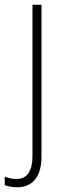

<svg xmlns="http://www.w3.org/2000/svg" viewBox="-54 -549 279 810"><path d="M19 241C78 241 121 202 121 113V-529H83V109C83 172 61 206 16 206C-1 206 -18 203 -34 196V232C-21 237 -3 241 19 241Z"/></svg>

Font: Noto Sans Malayalam SemiCondensed ExtraLight
Style: Regular
Weight: 200
Width: 4
Designer: Jelle Bosma - Monotype Design Team
Foundry: Monotype Imaging Inc.
Version: Version 2.104